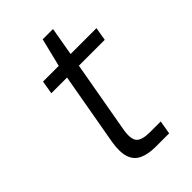

<svg xmlns="http://www.w3.org/2000/svg" viewBox="-200 -728 803 803"><g transform="rotate(-45 202.0 -326.0)"><path d="M227 0Q184 0 155 -13.5Q126 -27 115.5 -59Q105 -91 114 -145L171 -467H78L88 -526H181L212 -652H273L251 -526H404L394 -467H241L184 -145Q176 -96 191.5 -78Q207 -60 256 -60H318L308 0Z"/></g></svg>

Font: DM Sans 9pt Light
Style: Italic
Weight: 300
Italic angle: -10°
Version: Version 4.004;gftools[0.9.30]